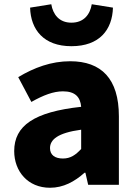

<svg xmlns="http://www.w3.org/2000/svg" viewBox="-20 -872 646 906"><path d="M216 14C279 14 332 -15 379 -57H383L396 0H541V-323C541 -501 458 -583 311 -583C222 -583 141 -553 66 -508L128 -391C185 -423 232 -441 277 -441C335 -441 359 -414 363 -368C141 -344 47 -279 47 -159C47 -64 111 14 216 14ZM277 -124C240 -124 216 -140 216 -173C216 -213 252 -245 363 -260V-169C337 -141 313 -124 277 -124ZM317 -654C450 -654 510 -732 513 -836L413 -852C405 -804 376 -765 317 -765C259 -765 230 -804 222 -852L122 -836C125 -732 186 -654 317 -654Z"/></svg>

Font: Noto Sans CJK Black
Style: Bold
Weight: 900
Designer: Ryoko NISHIZUKA (kana & ideographs); Paul D. Hunt (Latin, Greek & Cyrillic); Wenlong ZHANG (bopomofo); Sandoll Communica
Foundry: Adobe Systems Incorporated
Version: Version 1.000;PS 1;hotconv 1.0.78;makeotf.lib2.5.61930